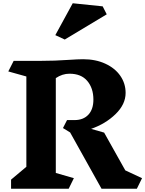

<svg xmlns="http://www.w3.org/2000/svg" viewBox="-20 -1160 893 1180"><path d="M821 0H604L411 -346L367 -373L392 -422H438Q492 -422 523 -455Q554 -488 554 -548Q554 -618 516.5 -662.5Q479 -707 407 -707Q363 -707 323 -680V-97L434 -65L402 0H48V-56L142 -135V-690L31 -721L64 -786H230Q317 -786 401 -792Q461 -796 491 -796Q568 -796 627.5 -768.5Q687 -741 719.5 -694Q752 -647 752 -589Q752 -519 690.5 -459Q629 -399 540 -368L620 -345L750 -113L853 -65ZM636 -1072 378 -917 320 -944 427 -1140 611 -1121Z"/></svg>

Font: InknutAntiqua
Style: Bold
Weight: 700
Designer: Claus Eggers Srensen
Foundry: Claus Eggers Srensen
Version: Version 1.000; ttfautohint (v1.2) -l 7 -r 28 -G 50 -x 13 -D 